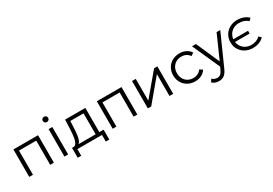

<svg xmlns="http://www.w3.org/2000/svg" viewBox="48 -1864 4535 3185"><g transform="rotate(-30 2315.0 -271.5)"><path d="M172 0V-463H502V0H573V-526H101V0Z M811 -641C842 -641 863 -665 863 -693C863 -721 840 -742 811 -742C782 -742 759 -720 759 -692C759 -664 782 -641 811 -641ZM846 0V-526H775V0Z M1023 127V0H1494V127H1561V-62H1479V-526H1091L1084 -350C1078 -239 1069 -132 1029 -84C1018 -70 1003 -63 985 -62H956V127ZM1082 -62C1088 -67 1093 -72 1098 -79C1136 -133 1145 -240 1149 -346L1155 -463H1408V-62Z M1770 0V-463H2100V0H2171V-526H1699V0Z M2437 0 2787 -418V0H2858V-525H2795L2444 -108V-525H2373V0Z M3281 5C3370 5 3445 -31 3488 -99L3434 -135C3398 -83 3342 -58 3281 -58C3167 -58 3082 -139 3082 -263C3082 -387 3167 -468 3281 -468C3342 -468 3398 -443 3434 -390L3488 -426C3445 -495 3370 -530 3281 -530C3125 -530 3010 -420 3010 -263C3010 -107 3125 5 3281 5Z M3625 199C3700 199 3756 166 3800 63L4063 -526H3993L3795 -79L3598 -526H3523L3758 -1L3735 50C3704 115 3673 138 3626 138C3587 138 3557 123 3530 98L3497 151C3529 183 3576 199 3625 199Z M4174 -285C4177 -316 4187 -345 4202 -371C4239 -434 4307 -472 4388 -472C4455 -472 4513 -453 4558 -410L4599 -451C4548 -504 4473 -531 4386 -531C4227 -531 4107 -419 4107 -263C4107 -108 4227 5 4386 5C4473 5 4548 -23 4599 -76L4558 -117C4513 -73 4455 -53 4388 -53C4307 -53 4239 -92 4202 -155C4188 -178 4179 -204 4175 -232H4456V-285Z"/></g></svg>

Font: Montserrat Z
Style: Regular
Weight: 400
Designer: Julieta Ulanovsky
Foundry: Julieta Ulanovsky
Version: Version 8.000